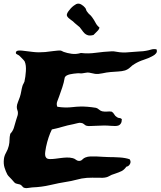

<svg xmlns="http://www.w3.org/2000/svg" viewBox="-20 -981 863 1032"><path d="M821.3 -715.8Q826.2 -703.1 818.8 -694.3Q811.5 -685.5 801.8 -680.7Q779.3 -668 752.9 -659.7Q726.6 -651.4 704.1 -637.7Q690.4 -629.9 679.7 -619.1Q668.9 -608.4 652.3 -602.5Q635.7 -597.7 615.7 -596.7Q595.7 -595.7 574.2 -593.8Q551.8 -591.8 530.3 -586.9Q508.8 -582 491.2 -584Q483.4 -585 474.6 -587.4Q465.8 -589.8 458 -590.8Q450.2 -591.8 440.4 -589.8Q430.7 -587.9 421.9 -586.9Q416 -585.9 409.2 -586.9Q402.3 -587.9 394.5 -586.9Q385.7 -585.9 375.5 -585Q365.2 -584 355.5 -581.5Q345.7 -579.1 338.4 -575.2Q331.1 -571.3 328.1 -564.5Q323.2 -536.1 314.9 -511.7Q306.6 -487.3 297.9 -462.9Q293 -450.2 287.6 -435.5Q282.2 -420.9 288.1 -407.2Q330.1 -400.4 370.6 -405.3Q411.1 -410.2 449.2 -407.2Q460 -406.2 472.7 -404.8Q485.4 -403.3 496.1 -401.4Q503.9 -399.4 512.2 -392.1Q520.5 -384.8 529.3 -382.8Q543 -379.9 555.7 -381.3Q568.4 -382.8 580.1 -380.9Q588.9 -376 593.8 -366.7Q598.6 -357.4 608.4 -351.6Q614.3 -346.7 621.6 -346.7Q628.9 -346.7 634.8 -340.8Q634.8 -326.2 629.9 -317.9Q625 -309.6 617.2 -306.6Q609.4 -303.7 598.6 -303.7Q587.9 -303.7 575.2 -304.7Q557.6 -306.6 534.7 -306.2Q511.7 -305.7 492.2 -304.7Q479.5 -304.7 467.8 -303.7Q456.1 -302.7 446.3 -304.7Q438.5 -306.6 432.1 -313Q425.8 -319.3 416 -320.3Q407.2 -322.3 396 -318.8Q384.8 -315.4 374 -313.5Q342.8 -307.6 314.9 -299.3Q287.1 -291 258.8 -285.2Q239.3 -246.1 227.5 -191.4Q225.6 -179.7 223.6 -168Q221.7 -156.2 222.7 -147Q223.6 -137.7 229.5 -131.8Q235.4 -126 250 -126Q262.7 -126 277.8 -127.9Q293 -129.9 308.1 -131.8Q323.2 -133.8 339.4 -134.3Q355.5 -134.8 371.1 -130.9Q379.9 -128.9 388.7 -122.1Q397.5 -115.2 409.2 -116.2Q417 -117.2 423.8 -124.5Q430.7 -131.8 439.5 -134.8Q451.2 -139.6 465.8 -140.1Q480.5 -140.6 497.1 -140.1Q513.7 -139.6 530.8 -138.2Q547.9 -136.7 563.5 -136.7Q590.8 -136.7 622.6 -134.8Q654.3 -132.8 676.8 -125Q685.5 -112.3 678.7 -99.6Q671.9 -86.9 659.2 -85Q647.5 -68.4 633.8 -61.5Q620.1 -54.7 596.7 -46.9Q579.1 -42 566.4 -34.2Q553.7 -26.4 532.2 -25.4Q503.9 -25.4 475.6 -25.9Q447.3 -26.4 418.9 -21.5Q399.4 -17.6 381.3 -12.7Q363.3 -7.8 343.8 -4.9Q294.9 2.9 249.5 13.7Q204.1 24.4 152.3 26.4Q141.6 27.3 130.9 29.3Q120.1 31.2 113.3 29.3Q105.5 28.3 100.6 21.5Q95.7 14.6 87.9 10.7Q81.1 8.8 75.2 7.8Q69.3 6.8 64.5 4.9Q58.6 2 53.7 -4.4Q48.8 -10.7 43 -16.6Q37.1 -23.4 30.8 -29.3Q24.4 -35.2 19.5 -43Q10.7 -59.6 4.4 -80.1Q-2 -100.6 1 -126Q2.9 -143.6 12.7 -160.6Q22.5 -177.7 27.3 -197.3Q31.2 -213.9 31.2 -229.5Q31.2 -245.1 35.2 -261.7Q48.8 -276.4 54.2 -293Q59.6 -309.6 66.4 -335Q68.4 -343.8 72.3 -353.5Q76.2 -363.3 76.2 -371.1Q77.1 -379.9 73.7 -388.2Q70.3 -396.5 70.3 -406.2Q70.3 -417 76.2 -431.6Q82 -446.3 86.9 -460Q91.8 -475.6 94.2 -490.2Q96.7 -504.9 100.6 -518.6Q102.5 -525.4 106 -530.8Q109.4 -536.1 111.3 -542Q114.3 -554.7 116.2 -569.3Q118.2 -584 119.1 -598.6Q120.1 -613.3 118.7 -627Q117.2 -640.6 112.3 -651.4Q108.4 -657.2 98.6 -667Q88.9 -676.8 84 -681.6Q79.1 -685.5 72.3 -688.5Q65.4 -691.4 65.4 -696.3Q64.5 -702.1 68.4 -705.1Q72.3 -708 77.1 -709Q82 -710 87.9 -709.5Q93.8 -709 97.7 -709Q128.9 -705.1 158.2 -701.7Q187.5 -698.2 222.7 -701.2Q230.5 -702.1 242.2 -703.6Q253.9 -705.1 266.1 -706.5Q278.3 -708 289.6 -709Q300.8 -710 307.6 -709Q310.5 -708 314 -706.1Q317.4 -704.1 322.3 -702.1Q340.8 -695.3 365.2 -691.9Q389.6 -688.5 415 -696.3Q453.1 -691.4 495.1 -697.3Q537.1 -703.1 579.1 -705.1Q589.8 -706.1 600.6 -703.6Q611.3 -701.2 623 -700.2Q639.6 -698.2 658.7 -699.2Q677.7 -700.2 697.3 -702.1Q713.9 -704.1 731.9 -704.6Q750 -705.1 764.6 -708Q777.3 -710 791.5 -714.4Q805.7 -718.8 821.3 -715.8ZM482.4 -793Q463.9 -788.1 452.6 -791.5Q441.4 -794.9 434.1 -802.2Q426.8 -809.6 420.9 -818.4Q415 -827.1 408.2 -835Q398.4 -843.8 390.6 -849.6Q382.8 -855.5 372.1 -866.2Q367.2 -870.1 360.8 -874.5Q354.5 -878.9 349.1 -883.8Q343.8 -888.7 340.8 -894Q337.9 -899.4 339.8 -905.3Q341.8 -912.1 347.7 -920.4Q353.5 -928.7 360.8 -936.5Q368.2 -944.3 376 -950.2Q383.8 -956.1 389.6 -959Q403.3 -964.8 416.5 -957Q429.7 -949.2 436.5 -940.4Q441.4 -935.5 442.9 -928.7Q444.3 -921.9 449.2 -917Q457 -906.2 462.4 -902.3Q467.8 -898.4 475.6 -887.7Q486.3 -873 493.7 -858.4Q501 -843.8 514.6 -833Q512.7 -822.3 501.5 -812Q490.2 -801.8 482.4 -793Z"/></svg>

Font: Trade Winds
Style: Regular
Weight: 400
Designer: Squid
Foundry: Font Diner, Inc DBA Sideshow
Version: Version 1.000